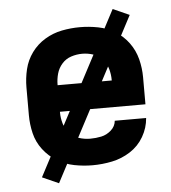

<svg xmlns="http://www.w3.org/2000/svg" viewBox="-50 -644 675 756"><g transform="rotate(-5 288.0 -265.5)"><path d="M291 8Q330 8 368.5 0Q407 -8 440.5 -29.5Q474 -51 494 -85.5Q514 -120 517 -159H393Q391 -137 373.5 -121.5Q356 -106 334.5 -101.5Q313 -97 291 -97Q268 -97 246.5 -104Q225 -111 209.5 -127.5Q194 -144 187.5 -166Q181 -188 181 -210V-213H519V-320Q519 -356 510 -391.5Q501 -427 479.5 -456.5Q458 -486 427 -505Q396 -524 360 -531Q324 -538 288 -538Q252 -538 216.5 -531Q181 -524 149.5 -505Q118 -486 96.5 -456.5Q75 -427 66.5 -391.5Q58 -356 58 -320V-210Q58 -174 66.5 -138.5Q75 -103 97.5 -73.5Q120 -44 151.5 -25Q183 -6 219 1Q255 8 291 8ZM181 -318V-320Q181 -342 187 -363.5Q193 -385 208 -402Q223 -419 244.5 -426Q266 -433 288 -433Q310 -433 331.5 -426Q353 -419 368 -402Q383 -385 389 -363.5Q395 -342 395 -320V-318ZM153 67 488 -569 423 -598 88 38Z"/></g></svg>

Font: Iosevka Sparkle
Style: Bold
Weight: 700
Designer: Belleve Invis
Foundry: Belleve Invis
Version: Version 4.5.0; ttfautohint (v1.8.3)